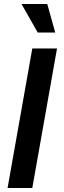

<svg xmlns="http://www.w3.org/2000/svg" viewBox="-20 -943 321 963"><path d="M18 0H142L266 -700H142ZM88 -923 169 -780H257L217 -923Z"/></svg>

Font: Uncut Sans Semibold
Style: Italic
Weight: 600
Italic angle: -10°
Designer: Kasper Nordkvist
Foundry: Uncut Type
Version: Version 1.111;FEAKit 1.0